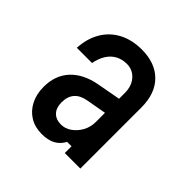

<svg xmlns="http://www.w3.org/2000/svg" viewBox="-163 -764 926 926"><g transform="rotate(45 300.0 -301.0)"><path d="M398 -372V-276L285 -256Q245 -249 224.5 -225.5Q204 -202 204 -162Q204 -125 223.5 -104.5Q243 -84 278 -84Q306 -84 331 -101.5Q356 -119 372 -148Q388 -177 388 -212V-410Q388 -457 362 -486.5Q336 -516 296 -516Q264 -516 239 -502.5Q214 -489 197.5 -463Q181 -437 174 -400H70Q74 -467 103 -515.5Q132 -564 182 -590Q232 -616 298 -616Q390 -616 442 -563.5Q494 -511 494 -416V0H388V-46H358Q342 -16 314.5 -1Q287 14 244 14Q198 14 163.5 -7Q129 -28 109.5 -66Q90 -104 90 -154Q90 -232 136 -282Q182 -332 267 -348Z"/></g></svg>

Font: Martian Mono Condensed
Style: Regular
Weight: 400
Width: 3
Designer: Roman Shamin
Foundry: Evil Martians
Version: Version 1.000